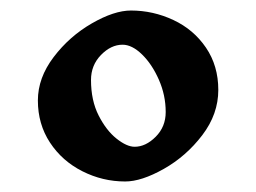

<svg xmlns="http://www.w3.org/2000/svg" viewBox="-20 -459 487 365"><path d="M229 -439Q271 -439 309.5 -421Q348 -403 371.5 -368.5Q395 -334 395 -288Q395 -242 364.5 -202Q334 -162 291.5 -138Q249 -114 218 -114Q175 -114 136.5 -133.5Q98 -153 75 -188Q52 -223 52 -268Q52 -311 82 -350.5Q112 -390 154.5 -414.5Q197 -439 229 -439ZM236 -180Q257 -180 276 -199Q295 -218 295 -246Q295 -278 282 -307.5Q269 -337 250 -355.5Q231 -374 213 -374Q191 -374 172 -354.5Q153 -335 153 -307Q153 -268 167.5 -239.5Q182 -211 201.5 -195.5Q221 -180 236 -180Z"/></svg>

Font: Martel Heavy
Style: Regular
Weight: 900
Designer: Dan Reynolds
Foundry: Dan Reynolds
Version: Version 1.001; ttfautohint (v1.1) -l 5 -r 5 -G 72 -x 0 -D la